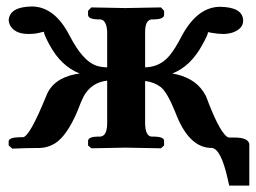

<svg xmlns="http://www.w3.org/2000/svg" viewBox="-20 -457 790 593"><path d="M633.8 0Q566.4 0 525.9 -99.1Q523.4 -105.5 520 -113.8Q496.6 -171.4 476.6 -188Q457 -203.1 428.2 -207V-75.2Q429.2 -36.1 448.2 -35.2H457Q485.8 -34.2 486.8 -22.9V-7.8L477.1 1Q476.1 1 367.2 -1L262.2 1L252 -7.8V-22.9Q253.9 -34.7 282.2 -35.2H290Q310.5 -37.1 311 -75.2V-208Q261.2 -202.1 237.8 -158.2Q230.5 -144 219.2 -113.8Q186.5 -37.1 149.9 -14.2Q128.4 -1 104 0Q65.9 0 18.1 2L6.8 -7.8V-21Q8.3 -32.7 41 -33.2H50.8Q71.3 -34.2 123 -161.1Q143.6 -214.4 213.4 -228Q220.2 -229.5 226.1 -230Q168.5 -252.4 132.8 -318.8Q114.3 -353 116.2 -358.9Q114.7 -358.4 110.8 -357.9Q106.9 -357.4 106 -356.9Q90.3 -352.1 67.9 -352.1Q25.4 -352.1 10.7 -379.4Q7.3 -387.2 6.8 -394Q9.3 -436.5 80.1 -437Q149.4 -435.5 194.8 -347.2Q235.4 -268.6 276.9 -254.4Q291.5 -249.5 311 -249V-359.9Q308.6 -395.5 290 -397H282.2Q253.4 -397.9 252 -410.2V-423.8L262.2 -434.1Q263.2 -434.1 367.2 -432.1L477.1 -434.1L486.8 -423.8V-410.2Q485.4 -397.9 457 -397H448.2Q428.7 -395 428.2 -359.9V-249Q474.1 -250 503.4 -285.2Q522 -307.6 542 -347.2Q590.3 -435.5 659.2 -436Q730.5 -435.1 731 -393.1Q731 -368.2 698.2 -356.4Q684.1 -352.1 668.9 -352.1Q652.3 -352.1 631.8 -356Q624 -357.9 622.1 -357.9Q624 -353 605 -318.8Q568.8 -252 512.2 -230Q577.6 -218.8 607.4 -174.8Q612.3 -167 616.2 -160.2Q654.3 -57.1 679.7 -35.6Q684.1 -32.7 687 -32.2H704.1Q743.7 -32.2 749.5 -14.6Q750 -12.2 750 -11.2V116.2H688L684.1 99.1Q662.6 1.5 633.8 0Z"/></svg>

Font: Linux Libertine O
Style: Semibold
Weight: 700
Designer: Philipp H. Poll
Foundry: Philipp H. Poll
Version: Version 5.0.0